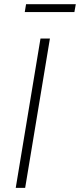

<svg xmlns="http://www.w3.org/2000/svg" viewBox="-20 -915 389 935"><path d="M223.1 -727.5 102.5 0H56.6L177.2 -727.5ZM349.1 -894.5 342.3 -856.4H100.6L106.9 -894.5Z"/></svg>

Font: Inter 16pt ExtraLight
Style: Italic
Weight: 250
Italic angle: -9.3988°
Version: Version 4.001;git-66647c0bb